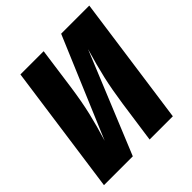

<svg xmlns="http://www.w3.org/2000/svg" viewBox="-186 -832 970 970"><g transform="rotate(-45 299.0 -347.0)"><path d="M501 0H335L367 -226Q380 -315 395.5 -383Q411 -451 438 -543L215 0H9L106 -694H272L241 -470Q228 -378 211.5 -307.5Q195 -237 170 -156L397 -694H598Z"/></g></svg>

Font: Fira Sans Condensed ExtraBold
Style: Italic
Weight: 800
Width: 3
Italic angle: -8°
Designer: bBox Type GmbH & Carrois Corporate GbR & Edenspiekermann AG
Foundry: bBox Type GmbH & Carrois Corporate GbR & Edenspiekermann AG
Version: Version 4.301